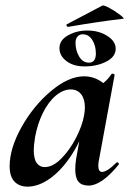

<svg xmlns="http://www.w3.org/2000/svg" viewBox="-20 -684 484 717"><path d="M16 -63Q16 -130 60.5 -209.5Q105 -289 170.5 -344Q236 -399 294 -399Q328 -399 357 -380Q386 -361 389 -324L329 -357Q346 -359 364.5 -373Q383 -387 396 -407Q398 -409 400 -409Q403 -409 406 -407Q409 -405 408 -404L350 -89Q347 -76 347 -66Q347 -42 361 -42Q380 -42 415 -77Q416 -78 418 -78Q421 -78 423 -74.5Q425 -71 423 -69Q359 9 311 9Q285 9 273 -5.5Q261 -20 261 -51Q261 -68 264 -89L289 -229L310 -246Q287 -167 249 -108Q211 -49 167.5 -18Q124 13 83 13Q52 13 34 -6Q16 -25 16 -63ZM294 -253Q297 -270 297 -283Q297 -314 283 -332Q269 -350 244 -350Q216 -350 188.5 -327Q161 -304 140.5 -263Q120 -222 111 -172Q106 -140 106 -124Q106 -91 117 -75.5Q128 -60 147 -60Q177 -60 208.5 -91.5Q240 -123 263.5 -168.5Q287 -214 294 -253ZM202 -504Q202 -534 234 -552Q266 -570 306 -570Q349 -570 380.5 -550Q412 -530 412 -502Q412 -472 377 -454Q342 -436 296 -436Q254 -436 228 -456Q202 -476 202 -504ZM338 -484Q338 -514 324.5 -535Q311 -556 289 -556Q277 -556 269.5 -547.5Q262 -539 262 -524Q262 -496 275.5 -473Q289 -450 312 -450Q338 -450 338 -484ZM234 -584Q230 -584 228.5 -588.5Q227 -593 231 -594L362 -663Q367 -666 389 -654Q411 -642 429 -628Q447 -614 440 -614Q353 -604 236 -584Z"/></svg>

Font: Cormorant Infant
Style: Bold Italic
Weight: 700
Italic angle: -10°
Designer: Christian Thalmann (Catharsis Fonts)
Foundry: Catharsis Fonts
Version: Version 4.000